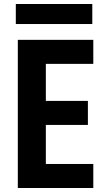

<svg xmlns="http://www.w3.org/2000/svg" viewBox="-20 -939 545 959"><path d="M446 -620V-740H69V0H446V-120H209V-315H419V-435H209V-620ZM59 -819H441V-919H59Z"/></svg>

Font: Malmofest SemiBold
Style: Regular
Weight: 600
Designer: Jonny Pinhorn (Poppins), Kolossal
Version: Version 1.004;Glyphs 3.1.2 (3151)